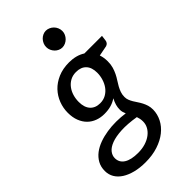

<svg xmlns="http://www.w3.org/2000/svg" viewBox="-303 -811 1071 1071"><g transform="rotate(-45 233.0 -275.5)"><path d="M0 0ZM416 -366Q416 -341 410.2 -321.5Q404.5 -302 396.2 -285.2Q388 -268.5 378.2 -253.8Q368.5 -239 360.2 -224.2Q352 -209.5 346.5 -193.8Q341 -178 341 -159.5Q341 -145.5 345.8 -133.5Q350.5 -121.5 357.5 -109.8Q364.5 -98 372.8 -86Q381 -74 388 -60.5Q395 -47 399.8 -31.5Q404.5 -16 404.5 3Q404 38.5 387.5 71Q371 103.5 340.2 128Q309.5 152.5 265.5 167Q221.5 181.5 166.5 181.5Q122 181.5 86 172.2Q50 163 24.5 146.5Q-1 130 -14.8 106.8Q-28.5 83.5 -28.5 55Q-28.5 22.5 -14.8 -2.2Q-1 -27 22.2 -44.8Q45.5 -62.5 76.5 -73.8Q107.5 -85 141.8 -90.2Q176 -95.5 212 -95.2Q248 -95 281.5 -90Q277.5 -99 274.8 -108.8Q272 -118.5 272.5 -130Q272.5 -145.5 277 -162Q281.5 -178.5 292 -198.5Q273 -185.5 249.5 -178.5Q226 -171.5 195 -171.5Q166 -171.5 140.5 -181Q115 -190.5 96 -209.2Q77 -228 66 -256Q55 -284 55 -321Q55 -357.5 68.2 -392.5Q81.5 -427.5 107.2 -454.8Q133 -482 171.2 -498.5Q209.5 -515 259 -515Q286 -515 310.2 -508.8Q334.5 -502.5 354.5 -489.5H493.5L489.5 -458Q487 -438.5 469 -432.5L407.5 -420.5Q416 -396 416 -366ZM221 -230.5Q247 -230.5 267.2 -242Q287.5 -253.5 301.2 -272.2Q315 -291 322.2 -314.8Q329.5 -338.5 329.5 -362.5Q329.5 -405 308.2 -427.2Q287 -449.5 248.5 -449.5Q222.5 -449.5 202.5 -438.8Q182.5 -428 168.8 -410Q155 -392 148 -368.8Q141 -345.5 141 -320.5Q141 -277 162.2 -253.8Q183.5 -230.5 221 -230.5ZM318 10.5Q318 -1.5 316 -11.8Q314 -22 310.5 -31.5Q245.5 -42 198.5 -39.5Q151.5 -37 121 -25.5Q90.5 -14 76 4.2Q61.5 22.5 61.5 43.5Q61.5 78 90.8 96.5Q120 115 174.5 115Q206.5 115 233 106.8Q259.5 98.5 278.2 84.2Q297 70 307.5 51Q318 32 318 10.5ZM356.5 -665Q356.5 -651.5 351 -639.8Q345.5 -628 336.5 -619Q327.5 -610 315.8 -604.8Q304 -599.5 291.5 -599.5Q279.5 -599.5 268 -604.8Q256.5 -610 248 -619Q239.5 -628 234.2 -639.8Q229 -651.5 229 -665Q229 -678.5 234.2 -690.5Q239.5 -702.5 248.2 -711.8Q257 -721 268.5 -726.2Q280 -731.5 292 -731.5Q304.5 -731.5 316.2 -726.2Q328 -721 337 -712Q346 -703 351.2 -690.8Q356.5 -678.5 356.5 -665Z"/></g></svg>

Font: Lato Medium
Style: Italic
Weight: 500
Italic angle: -7°
Designer: Lukasz Dziedzic
Foundry: tyPoland Lukasz Dziedzic
Version: Version 2.006; 2014-01-15